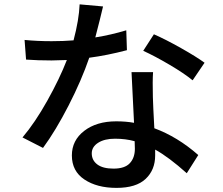

<svg xmlns="http://www.w3.org/2000/svg" viewBox="-20 -826 1040 896"><path d="M934.6 -533.2 878.9 -451.2Q839.8 -483.4 771 -523.9Q702.1 -564.5 648.4 -588.9L698.2 -666Q752 -642.6 824.7 -601.6Q897.5 -560.5 934.6 -533.2ZM569.3 -684.6 572.3 -591.8Q479.5 -567.4 396.5 -556.6Q360.4 -451.2 300.3 -334Q240.2 -216.8 180.7 -135.7L85 -184.6Q143.6 -253.9 200.7 -356Q257.8 -458 292 -545.9Q243.2 -543.9 220.7 -543.9Q155.3 -543.9 101.6 -547.9L94.7 -639.6Q153.3 -633.8 220.7 -633.8Q276.4 -633.8 323.2 -637.7Q348.6 -733.4 351.6 -805.7L460.9 -795.9Q448.2 -741.2 424.8 -651.4Q498 -663.1 569.3 -684.6ZM609.4 -131.8Q609.4 -153.3 608.4 -167Q566.4 -178.7 516.6 -178.7Q467.8 -178.7 438 -159.7Q408.2 -140.6 408.2 -110.4Q408.2 -78.1 434.1 -58.6Q460 -39.1 509.8 -39.1Q562.5 -39.1 585.9 -64.5Q609.4 -89.8 609.4 -131.8ZM593.8 -489.3H694.3Q691.4 -449.2 693.4 -373Q694.3 -335.9 700.2 -227.5Q808.6 -187.5 905.3 -102.5L851.6 -17.6Q767.6 -92.8 704.1 -127.9V-100.6Q704.1 -33.2 659.7 8.8Q615.2 50.8 523.4 50.8Q432.6 50.8 374 11.7Q315.4 -27.3 315.4 -100.6Q315.4 -170.9 373 -215.3Q430.7 -259.8 522.5 -259.8Q567.4 -259.8 605.5 -252.9Q593.8 -484.4 593.8 -489.3Z"/></svg>

Font: GenEi Gothic M SemiBold
Style: Regular
Weight: 500
Designer: o_tamon (Modified); [Source Han Sans]
Ryoko NISHIZUKA  (kana & ideographs); Paul D. Hunt (Latin, Greek & Cyrillic); Wenl
Version: Version 1.1a;Original Version 1.004